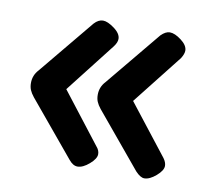

<svg xmlns="http://www.w3.org/2000/svg" viewBox="-55 -525 581 535"><g transform="rotate(10 235.0 -257.5)"><path d="M171 -66 43 -220Q35 -230 31.5 -238.5Q28 -247 28 -258Q28 -280 43 -296L171 -451Q183 -464 196 -464Q209 -464 228 -450Q247 -436 247 -421Q247 -411 238 -399L128 -258L238 -116Q247 -106 247 -95Q247 -82 229 -66.5Q211 -51 196 -51Q183 -51 171 -66ZM360 -66 232 -220Q224 -230 220.5 -238.5Q217 -247 217 -258Q217 -280 232 -296L360 -451Q373 -464 385 -464Q399 -464 417.5 -450Q436 -436 436 -421Q436 -412 428 -399L317 -258L428 -116Q436 -105 436 -95Q436 -82 418 -66.5Q400 -51 385 -51Q374 -51 360 -66Z"/></g></svg>

Font: Asap-SemiBold
Style: Regular
Weight: 600
Designer: Pablo Cosgaya
Foundry: Omnibus-Type
Version: Version 2.000; ttfautohint (v1.8)